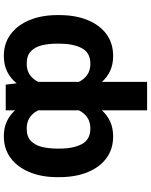

<svg xmlns="http://www.w3.org/2000/svg" viewBox="85 -854 777 988"><g transform="rotate(90 474.0 -359.5)"><path d="M891.1 -275.4V-265.6Q891.1 -185.1 865.5 -122.8Q839.8 -60.5 792.7 -25.4Q745.6 9.8 680.7 9.8Q638.2 9.8 605 -5.4Q571.8 -20.5 547.4 -47.9V0H415L408.2 -56.2Q383.3 -24.9 348.4 -7.6Q313.5 9.8 267.1 9.8Q202.6 9.8 155.5 -25.4Q108.4 -60.5 82.8 -122.8Q57.1 -185.1 57.1 -265.6V-275.4Q57.1 -358.9 82.8 -421.4Q108.4 -483.9 155.3 -518.3Q202.1 -552.7 267.6 -552.7Q310.5 -552.7 343.5 -537.6Q376.5 -522.5 400.9 -495.1V-727.5H547.4V-495.1Q572.3 -522.5 605.5 -537.6Q638.7 -552.7 681.6 -552.7Q746.6 -552.7 793.5 -518.1Q840.3 -483.4 865.7 -421.1Q891.1 -358.9 891.1 -275.4ZM204.1 -275.4V-265.6Q204.1 -221.7 212.6 -186Q221.2 -150.4 243.7 -129.2Q266.1 -107.9 307.1 -107.9Q341.3 -107.9 364.5 -123.8Q387.7 -139.6 400.9 -168V-376Q387.2 -404.3 364 -419.9Q340.8 -435.5 308.1 -435.5Q250 -435.5 227.1 -390.9Q204.1 -346.2 204.1 -275.4ZM744.1 -265.6V-275.4Q744.6 -346.2 721.4 -390.9Q698.2 -435.5 640.6 -435.5Q607.9 -435.5 584.7 -420.2Q561.5 -404.8 547.4 -376.5V-167Q561 -139.2 584.2 -123.5Q607.4 -107.9 641.6 -107.9Q682.1 -107.9 704.3 -129.2Q726.6 -150.4 735.4 -186Q744.1 -221.7 744.1 -265.6Z"/></g></svg>

Font: Inter
Style: Bold
Weight: 700
Designer: Rasmus Andersson
Foundry: rsms
Version: Version 4.001;git-9221beed3